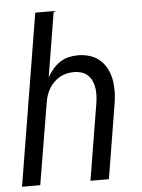

<svg xmlns="http://www.w3.org/2000/svg" viewBox="-53 -777 605 819"><g transform="rotate(-5 250.0 -367.5)"><path d="M8 0 129 -735H208L162 -455Q172 -473 186 -489.5Q200 -506 217.5 -517.5Q235 -529 255 -533.5Q275 -538 295 -538Q321 -538 346 -530Q371 -522 389.5 -505Q408 -488 419 -465Q430 -442 434 -416.5Q438 -391 437 -364Q436 -337 431 -311L380 0H301L354 -322Q357 -339 358 -356Q359 -373 357 -389.5Q355 -406 348.5 -421Q342 -436 331 -447Q320 -458 304 -463Q288 -468 271 -468Q255 -468 239.5 -464.5Q224 -461 210 -453Q196 -445 184 -433Q172 -421 164 -407Q156 -393 151 -377.5Q146 -362 144 -347L86 0Z"/></g></svg>

Font: Iosevka Curly Oblique
Style: Regular
Weight: 400
Italic angle: -9°
Monospace: yes
Designer: Belleve Invis
Foundry: Belleve Invis
Version: Version 11.1.0; ttfautohint (v1.8.3)